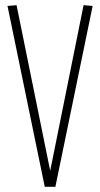

<svg xmlns="http://www.w3.org/2000/svg" viewBox="-20 -722 387 742"><path d="M153 0 9 -699 44 -702 174 -62 303 -702 338 -699 194 0Z"/></svg>

Font: Georama Condensed ExtraLight
Style: Regular
Weight: 200
Width: 3
Designer: Jean-Baptiste Levee
Foundry: Production Type
Version: Version 1.000